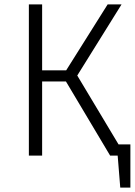

<svg xmlns="http://www.w3.org/2000/svg" viewBox="-20 -705 611 870"><path d="M570.8 -50.8V145H524.9L513.2 0H479L278.8 -335.9H170.9V0H110.8V-685.1H170.9V-386.2H279.8L467.8 -685.1H530.8L330.1 -362.8L517.1 -50.8Z"/></svg>

Font: FiraSans-Light
Style: Regular
Weight: 300
Designer: Carrois Corporate & Edenspiekermann AG
Foundry: Carrois Corporate GbR & Edenspiekermann AG
Version: Version 3.106;PS 003.106;hotconv 1.0.70;makeotf.lib2.5.58329